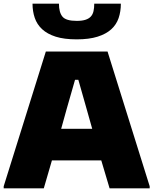

<svg xmlns="http://www.w3.org/2000/svg" viewBox="-25 -1019 830 1039"><path d="M-5 -11 223 -740H557L785 -11V0H568L523 -151H256L212 0H-5ZM474 -322 443 -432 399 -587H381L336 -430L306 -322ZM390 -806Q322 -806 276.5 -820.5Q231 -835 203 -861Q175 -887 163 -922.5Q151 -958 151 -999H294Q294 -952 313 -929Q332 -906 390 -906Q419 -906 437.5 -912Q456 -918 466.5 -929.5Q477 -941 481 -958.5Q485 -976 485 -999H629Q629 -957 617 -921.5Q605 -886 577 -860.5Q549 -835 503 -820.5Q457 -806 390 -806Z"/></svg>

Font: Encode Sans Normal
Style: Black
Weight: 900
Designer: Pablo Impallari, Andres Torresi
Foundry: Pablo Impallari, Andres Torresi
Version: Version 1.000; ttfautohint (v1.00) -l 8 -r 50 -G 200 -x 14 -